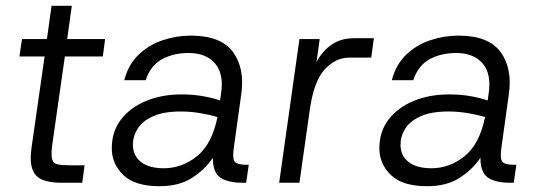

<svg xmlns="http://www.w3.org/2000/svg" viewBox="-20 -631 1859 663"><path d="M190 0Q152 0 127 -10Q102 -20 92 -46.5Q82 -73 89 -122L134 -436H47L56 -496H142L158 -611H228L212 -496H343L335 -436H204L161 -135Q156 -99 159.5 -83Q163 -67 179 -63.5Q195 -60 229 -60H272L264 0Z M531 12Q446 12 406 -26.5Q366 -65 366 -119Q366 -177 398 -218.5Q430 -260 484.5 -282.5Q539 -305 607 -305Q648 -305 683 -298.5Q718 -292 740 -284L743 -305Q754 -375 723 -411.5Q692 -448 631 -448Q579 -448 539.5 -426.5Q500 -405 483 -354H409Q423 -408 458.5 -442Q494 -476 541.5 -492Q589 -508 639 -508Q743 -508 784.5 -451.5Q826 -395 813 -305L787 -118Q782 -81 791.5 -71.5Q801 -62 831 -62H839L830 0H815Q769 0 742 -17Q715 -34 715 -86Q687 -45 642.5 -16.5Q598 12 531 12ZM439 -131Q439 -94 466.5 -72Q494 -50 546 -50Q608 -50 660 -91.5Q712 -133 731 -227Q708 -234 673.5 -240Q639 -246 604 -246Q545 -246 508.5 -229.5Q472 -213 455.5 -187Q439 -161 439 -131Z M944 0 1014 -496H1084L1073 -417Q1094 -456 1126 -477.5Q1158 -499 1202 -499H1271L1262 -432H1185Q1139 -432 1101 -391Q1063 -350 1049 -247L1014 0Z M1455 12Q1370 12 1330 -26.5Q1290 -65 1290 -119Q1290 -177 1322 -218.5Q1354 -260 1408.5 -282.5Q1463 -305 1531 -305Q1572 -305 1607 -298.5Q1642 -292 1664 -284L1667 -305Q1678 -375 1647 -411.5Q1616 -448 1555 -448Q1503 -448 1463.5 -426.5Q1424 -405 1407 -354H1333Q1347 -408 1382.5 -442Q1418 -476 1465.5 -492Q1513 -508 1563 -508Q1667 -508 1708.5 -451.5Q1750 -395 1737 -305L1711 -118Q1706 -81 1715.5 -71.5Q1725 -62 1755 -62H1763L1754 0H1739Q1693 0 1666 -17Q1639 -34 1639 -86Q1611 -45 1566.5 -16.5Q1522 12 1455 12ZM1363 -131Q1363 -94 1390.5 -72Q1418 -50 1470 -50Q1532 -50 1584 -91.5Q1636 -133 1655 -227Q1632 -234 1597.5 -240Q1563 -246 1528 -246Q1469 -246 1432.5 -229.5Q1396 -213 1379.5 -187Q1363 -161 1363 -131Z"/></svg>

Font: Host Grotesk Light
Style: Italic
Weight: 300
Italic angle: -8°
Designer: Doğukan Karapınar based on Poppins by Indian Type Foundry, Jonny Pinhorn
Foundry: Element Type
Version: Version 1.001; ttfautohint (v1.8.4.7-5d5b)